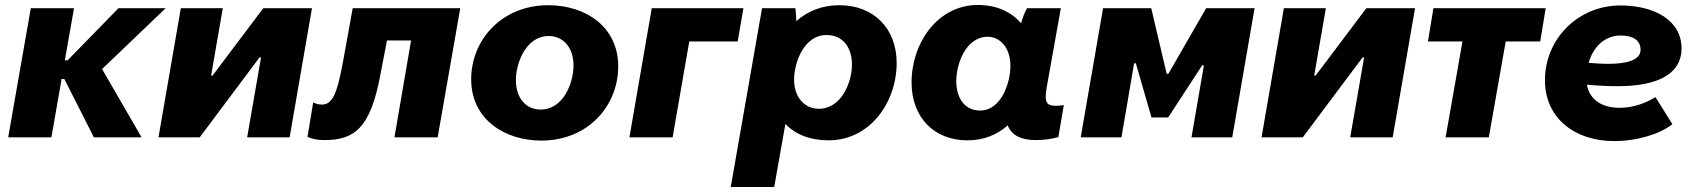

<svg xmlns="http://www.w3.org/2000/svg" viewBox="-20 -553 6821 773"><path d="M13 0H187L228 -235H239L358 0H550L391 -275L647 -520H457L252 -310H241L278 -520H104Z M618 0H784L1025 -322H1031L975 0H1146L1236 -520H1040L836 -249H830L877 -520H708Z M1286 11C1406 11 1471 -36 1511 -250L1538 -390H1635L1568 0H1742L1833 -520H1400L1361 -305C1336 -167 1316 -132 1275 -132C1263 -132 1248 -136 1241 -141L1218 -2C1238 7 1259 11 1286 11Z M2159 13C2348 13 2469 -127 2469 -286C2469 -442 2342 -532 2187 -532C2001 -532 1877 -393 1877 -234C1877 -70 2015 13 2159 13ZM2157 -112C2096 -112 2057 -159 2057 -231C2057 -298 2097 -408 2189 -408C2246 -408 2289 -364 2289 -289C2289 -221 2249 -112 2157 -112Z M2514 0H2688L2755 -386H2950L2973 -520H2604Z M2922 200H3097L3142 -54C3182 -12 3241 12 3316 12C3482 12 3590 -140 3590 -300C3590 -438 3498 -532 3359 -532C3288 -532 3230 -507 3186 -468C3185 -489 3184 -509 3182 -520H3048ZM3276 -115C3226 -115 3177 -154 3177 -233C3177 -298 3215 -412 3308 -412C3371 -412 3410 -365 3410 -293C3410 -225 3370 -115 3276 -115Z M4151 11C4183 11 4216 6 4241 -1L4263 -130C4253 -128 4242 -127 4230 -127C4190 -127 4185 -146 4194 -201L4251 -520H4115C4106 -505 4097 -482 4091 -459C4052 -505 3993 -533 3917 -533C3755 -533 3650 -380 3650 -221C3650 -82 3739 12 3875 12C3941 12 3995 -11 4037 -48C4053 -9 4089 11 4151 11ZM3957 -405C4002 -405 4048 -366 4048 -287C4048 -222 4012 -108 3926 -108C3866 -108 3830 -155 3830 -227C3830 -295 3868 -405 3957 -405Z M4331 0H4495L4546 -298H4553L4616 -80H4683L4820 -290H4827L4777 0H4941L5031 -520H4836L4684 -256H4677L4615 -520H4421Z M5059 0H5225L5466 -322H5472L5416 0H5587L5677 -520H5481L5277 -249H5271L5318 -520H5149Z M5729 -386H5868L5800 0H5974L6042 -386H6181L6203 -520H5751Z M6479 15C6574 15 6666 -15 6713 -53L6645 -162C6606 -138 6556 -119 6501 -119C6432 -119 6380 -149 6369 -212C6414 -208 6456 -206 6494 -206C6657 -206 6750 -257 6750 -358C6750 -473 6638 -531 6504 -531C6333 -531 6200 -396 6200 -230C6200 -78 6319 15 6479 15ZM6376 -300C6394 -364 6441 -410 6504 -410C6552 -410 6585 -393 6585 -352C6585 -310 6526 -296 6455 -296C6429 -296 6402 -298 6376 -300Z"/></svg>

Font: Fixel Display 20240404 ExBold
Style: Italic
Weight: 800
Italic angle: -10°
Designer: AlfaBravo + MacPaw
Foundry: Kyrylo Tkachov, Marchela Mozhyna, Serhii Makarenko, Maria Weinstein, Zakhar Kryvoshyya
Version: Version 1.211;Glyphs 3.2 (3225)